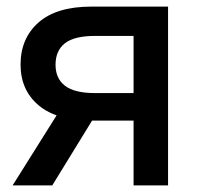

<svg xmlns="http://www.w3.org/2000/svg" viewBox="-20 -559 596 579"><path d="M486.8 0H382.8V-450.7H266.6Q204.1 -450.7 175.8 -428.5Q147.5 -406.2 147.5 -363.8Q147.5 -322.3 176 -300.3Q204.6 -278.3 267.1 -278.3H426.8V-195.3H257.8Q151.4 -195.3 96.7 -241.2Q42 -287.1 42 -364.3Q42 -443.4 96.2 -491.2Q150.4 -539.1 255.9 -539.1H486.8ZM137.7 0H18.1L171.4 -244.1H287.6Z"/></svg>

Font: Inter 18pt Medium
Style: Regular
Weight: 500
Designer: Rasmus Andersson
Foundry: rsms
Version: Version 4.001;git-66647c0bb